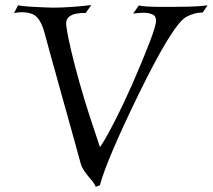

<svg xmlns="http://www.w3.org/2000/svg" viewBox="-20 -695 834 753"><path d="M356 38Q352 29 345.5 20Q339 11 325 -5Q303 -32 297 -51Q299 -45 292 -70Q285 -95 273 -139Q261 -183 246.5 -234.5Q232 -286 218.5 -334.5Q205 -383 195.5 -418Q186 -453 183 -462Q165 -528 154 -568.5Q143 -609 124.5 -628Q106 -647 64 -647Q55 -647 48 -646Q41 -645 35 -644L51 -674Q56 -673 73.5 -671Q91 -669 113.5 -668Q136 -667 156.5 -666Q177 -665 187 -665Q219 -665 256.5 -667.5Q294 -670 338 -675L316 -644Q298 -645 279 -641.5Q260 -638 248.5 -627Q237 -616 240 -594Q246 -551 260 -492.5Q274 -434 292.5 -368.5Q311 -303 332 -238.5Q353 -174 372 -118Q379 -127 394 -153Q409 -179 427.5 -215Q446 -251 464.5 -290Q483 -329 498 -363Q542 -464 567 -529.5Q592 -595 592 -614Q592 -633 577 -639Q562 -645 541 -645Q532 -645 522 -644Q512 -643 502 -642L525 -674Q532 -671 556.5 -669.5Q581 -668 609 -668Q637 -668 655 -668Q688 -668 725 -669Q762 -670 794 -674L775 -646Q742 -646 709 -628Q655 -595 522 -322Q398 -67 372 31Z"/></svg>

Font: Luxurious Roman
Style: Regular
Weight: 400
Designer: Robert E. Leuschke
Foundry: Robert E. Leuschke
Version: Version 1.010; ttfautohint (v1.8.3)